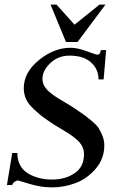

<svg xmlns="http://www.w3.org/2000/svg" viewBox="-20 -802 519 832"><path d="M266 -620 199 -782H225L303 -695L411 -782H437L316 -620ZM206 10Q157 10 108.5 -5Q60 -20 58 -20Q52 -20 43 -14Q34 -8 33 0H10L33 -139H55Q56 -79 100 -51.5Q144 -24 206 -24Q263 -24 303.5 -51.5Q344 -79 344 -134Q344 -153 335.5 -169Q327 -185 310.5 -199Q294 -213 278.5 -223Q263 -233 239 -247Q215 -261 202 -270Q171 -291 159 -300.5Q147 -310 124.5 -331Q102 -352 92.5 -373.5Q83 -395 83 -420Q83 -488 148.5 -541.5Q214 -595 286 -595Q316 -595 356 -580Q396 -565 402 -565Q414 -565 417 -585H440L429 -458H407Q407 -502 374.5 -531.5Q342 -561 281 -561Q232 -561 198 -528.5Q164 -496 164 -461Q164 -444 172 -429.5Q180 -415 196.5 -401.5Q213 -388 228 -378.5Q243 -369 267 -355Q291 -341 304 -332Q333 -312 342.5 -305.5Q352 -299 375 -280Q398 -261 406.5 -248Q415 -235 423.5 -214.5Q432 -194 432 -172Q432 -114 394.5 -70.5Q357 -27 307 -8.5Q257 10 206 10Z"/></svg>

Font: Judson
Style: Italic
Weight: 400
Italic angle: -9.5°
Version: Version 20110429